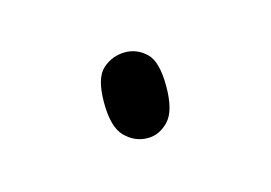

<svg xmlns="http://www.w3.org/2000/svg" viewBox="-32 -443 244 173"><g transform="rotate(-15 90.0 -357.0)"><path d="M91 -317Q79 -317 70 -326Q61 -335 61 -358Q61 -381 70 -389Q79 -397 91 -397Q102 -397 110.5 -389Q119 -381 119 -358Q119 -335 110.5 -326Q102 -317 91 -317Z"/></g></svg>

Font: Noto Serif Khmer SemiCondensed Thin
Style: Regular
Weight: 250
Width: 4
Designer: Danh Hong and the Monotype Design Team
Foundry: Monotype Imaging Inc.
Version: Version 2.004